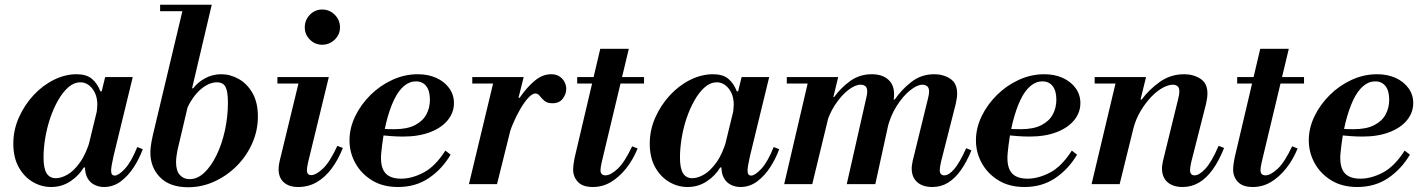

<svg xmlns="http://www.w3.org/2000/svg" viewBox="-20 -774 5976 807"><path d="M195 12Q153 12 116.5 -10Q80 -32 58 -72.5Q36 -113 36 -170Q36 -228 59.5 -280.5Q83 -333 121 -374Q159 -415 206.5 -438.5Q254 -462 302 -462Q343 -462 366 -443Q389 -424 402 -390H408L386 -299Q387 -309 388 -317.5Q389 -326 389 -334Q389 -375 368 -401.5Q347 -428 318 -428Q291 -428 267.5 -407.5Q244 -387 224.5 -353Q205 -319 191 -277.5Q177 -236 170 -193Q163 -150 163 -112Q163 -66 176 -45.5Q189 -25 215 -25Q237 -25 263.5 -40Q290 -55 316 -91Q342 -127 360 -189L338 -70H332Q312 -36 276 -12Q240 12 195 12ZM417 12Q396 12 377.5 3Q359 -6 348 -25Q337 -44 337 -76Q337 -89 340 -106Q343 -123 350 -154L422 -450H538L457 -117Q452 -95 449.5 -80Q447 -65 447 -57Q447 -36 462 -36Q478 -36 504.5 -64Q531 -92 557 -156L580 -147Q566 -108 542.5 -71.5Q519 -35 487.5 -11.5Q456 12 417 12Z M771 13Q694 13 653 -28.5Q612 -70 612 -133Q612 -143 614 -160Q616 -177 622 -204L753 -754H870L726 -143Q724 -133 722 -119Q720 -105 720 -92Q720 -56 736 -38.5Q752 -21 777 -21Q810 -21 839 -48.5Q868 -76 890.5 -122.5Q913 -169 925.5 -226.5Q938 -284 938 -343Q938 -389 928 -408.5Q918 -428 892 -428Q858 -428 823.5 -398.5Q789 -369 762 -310L785 -403H792Q811 -428 842 -445Q873 -462 910 -462Q948 -462 983.5 -442Q1019 -422 1041.5 -382.5Q1064 -343 1064 -284Q1064 -226 1040.5 -172.5Q1017 -119 976 -77.5Q935 -36 882 -11.5Q829 13 771 13ZM653 -727V-754H858V-727Z M1334 -586Q1304 -586 1282.5 -607.5Q1261 -629 1261 -659Q1261 -690 1282.5 -712Q1304 -734 1334 -734Q1365 -734 1387 -712Q1409 -690 1409 -659Q1409 -629 1387 -607.5Q1365 -586 1334 -586ZM1233 12Q1195 12 1173 -7.5Q1151 -27 1151 -63Q1151 -73 1153 -85Q1155 -97 1161 -120L1241 -450H1362L1275 -92Q1272 -79 1271 -71Q1270 -63 1270 -59Q1270 -38 1288 -38Q1308 -38 1337 -65Q1366 -92 1398 -161L1421 -152Q1402 -104 1375 -67Q1348 -30 1312.5 -9Q1277 12 1233 12ZM1146 -423V-450H1327V-423Z M1653 12Q1589 12 1543.5 -16Q1498 -44 1473.5 -88.5Q1449 -133 1449 -184Q1449 -236 1473 -285.5Q1497 -335 1537.5 -375Q1578 -415 1629.5 -438.5Q1681 -462 1736 -462Q1780 -462 1814 -446.5Q1848 -431 1868 -403.5Q1888 -376 1888 -341Q1888 -301 1862 -269Q1836 -237 1788 -218.5Q1740 -200 1674 -200Q1650 -200 1623 -202Q1596 -204 1575 -207Q1554 -210 1547 -211L1552 -241Q1569 -234 1588.5 -232.5Q1608 -231 1638 -231Q1691 -231 1724 -248Q1757 -265 1772 -293Q1787 -321 1787 -355Q1787 -392 1771.5 -412Q1756 -432 1728 -432Q1701 -432 1677.5 -412Q1654 -392 1635.5 -353Q1617 -314 1603 -257.5Q1589 -201 1582 -127Q1578 -73 1598.5 -48Q1619 -23 1666 -23Q1711 -23 1760 -48.5Q1809 -74 1852 -141L1874 -124Q1838 -63 1782.5 -25.5Q1727 12 1653 12Z M1951 0 2059 -450H2181L2069 0ZM1965 -423V-450H2169V-423ZM2114 -185 2157 -363H2164Q2196 -409 2228.5 -435.5Q2261 -462 2296 -462Q2318 -462 2332 -452.5Q2346 -443 2353 -429Q2360 -415 2360 -400Q2360 -379 2345.5 -359.5Q2331 -340 2302 -340Q2280 -340 2268 -350.5Q2256 -361 2248.5 -371Q2241 -381 2230 -381Q2217 -381 2200.5 -363Q2184 -345 2167 -316Q2150 -287 2135.5 -252.5Q2121 -218 2114 -185Z M2472 12Q2429 12 2409 -9.5Q2389 -31 2389 -61Q2389 -72 2391 -86Q2393 -100 2395 -110L2503 -569H2623L2509 -92Q2506 -79 2505 -71Q2504 -63 2504 -59Q2504 -37 2525 -37Q2546 -37 2575.5 -64Q2605 -91 2637 -159L2660 -150Q2641 -103 2612 -66.5Q2583 -30 2548 -9Q2513 12 2472 12ZM2406 -423V-450H2687V-423Z M2870 12Q2828 12 2791.5 -10Q2755 -32 2733 -72.5Q2711 -113 2711 -170Q2711 -228 2734.5 -280.5Q2758 -333 2796 -374Q2834 -415 2881.5 -438.5Q2929 -462 2977 -462Q3018 -462 3041 -443Q3064 -424 3077 -390H3083L3061 -299Q3062 -309 3063 -317.5Q3064 -326 3064 -334Q3064 -375 3043 -401.5Q3022 -428 2993 -428Q2966 -428 2942.5 -407.5Q2919 -387 2899.5 -353Q2880 -319 2866 -277.5Q2852 -236 2845 -193Q2838 -150 2838 -112Q2838 -66 2851 -45.5Q2864 -25 2890 -25Q2912 -25 2938.5 -40Q2965 -55 2991 -91Q3017 -127 3035 -189L3013 -70H3007Q2987 -36 2951 -12Q2915 12 2870 12ZM3092 12Q3071 12 3052.5 3Q3034 -6 3023 -25Q3012 -44 3012 -76Q3012 -89 3015 -106Q3018 -123 3025 -154L3097 -450H3213L3132 -117Q3127 -95 3124.5 -80Q3122 -65 3122 -57Q3122 -36 3137 -36Q3153 -36 3179.5 -64Q3206 -92 3232 -156L3255 -147Q3241 -108 3217.5 -71.5Q3194 -35 3162.5 -11.5Q3131 12 3092 12Z M3899 12Q3858 12 3835 -8.5Q3812 -29 3812 -66Q3812 -75 3813.5 -82.5Q3815 -90 3816 -97L3880 -358Q3882 -365 3883.5 -374Q3885 -383 3885 -390Q3885 -405 3877 -411.5Q3869 -418 3857 -418Q3835 -418 3805 -394Q3775 -370 3748.5 -328Q3722 -286 3709 -232L3734 -356H3741Q3769 -397 3810.5 -429.5Q3852 -462 3907 -462Q3945 -462 3974 -443Q4003 -424 4003 -381Q4003 -363 3997 -337L3935 -93Q3932 -80 3931 -72Q3930 -64 3930 -59Q3930 -37 3949 -37Q3968 -37 3990.5 -63Q4013 -89 4041 -151L4063 -142Q4043 -93 4018.5 -58.5Q3994 -24 3964.5 -6Q3935 12 3899 12ZM3276 0 3381 -450H3503L3394 0ZM3539 0 3620 -358Q3622 -365 3623.5 -374Q3625 -383 3625 -390Q3625 -405 3617.5 -411.5Q3610 -418 3597 -418Q3574 -418 3544.5 -395Q3515 -372 3489 -332Q3463 -292 3449 -240L3479 -366H3486Q3514 -405 3553.5 -433.5Q3593 -462 3644 -462Q3696 -462 3721.5 -431Q3747 -400 3733 -338L3659 0ZM3287 -423V-450H3491V-423Z M4286 12Q4222 12 4176.5 -16Q4131 -44 4106.5 -88.5Q4082 -133 4082 -184Q4082 -236 4106 -285.5Q4130 -335 4170.5 -375Q4211 -415 4262.5 -438.5Q4314 -462 4369 -462Q4413 -462 4447 -446.5Q4481 -431 4501 -403.5Q4521 -376 4521 -341Q4521 -301 4495 -269Q4469 -237 4421 -218.5Q4373 -200 4307 -200Q4283 -200 4256 -202Q4229 -204 4208 -207Q4187 -210 4180 -211L4185 -241Q4202 -234 4221.5 -232.5Q4241 -231 4271 -231Q4324 -231 4357 -248Q4390 -265 4405 -293Q4420 -321 4420 -355Q4420 -392 4404.5 -412Q4389 -432 4361 -432Q4334 -432 4310.5 -412Q4287 -392 4268.5 -353Q4250 -314 4236 -257.5Q4222 -201 4215 -127Q4211 -73 4231.5 -48Q4252 -23 4299 -23Q4344 -23 4393 -48.5Q4442 -74 4485 -141L4507 -124Q4471 -63 4415.5 -25.5Q4360 12 4286 12Z M4951 12Q4910 12 4887 -8.5Q4864 -29 4864 -66Q4864 -75 4865.5 -82.5Q4867 -90 4868 -97L4932 -358Q4934 -365 4935.5 -374Q4937 -383 4937 -390Q4937 -405 4929.5 -411.5Q4922 -418 4909 -418Q4891 -418 4867 -405Q4843 -392 4819 -367Q4795 -342 4774.5 -308Q4754 -274 4743 -232L4772 -356H4779Q4809 -397 4854.5 -429.5Q4900 -462 4957 -462Q4996 -462 5025.5 -443Q5055 -424 5055 -382Q5055 -363 5049 -337L4987 -93Q4984 -80 4983 -72Q4982 -64 4982 -59Q4982 -37 5001 -37Q5021 -37 5047 -65.5Q5073 -94 5102 -161L5125 -152Q5104 -99 5077.5 -62Q5051 -25 5019.5 -6.5Q4988 12 4951 12ZM4568 0 4675 -450H4797L4686 0ZM4581 -423V-450H4785V-423Z M5246 12Q5203 12 5183 -9.5Q5163 -31 5163 -61Q5163 -72 5165 -86Q5167 -100 5169 -110L5277 -569H5397L5283 -92Q5280 -79 5279 -71Q5278 -63 5278 -59Q5278 -37 5299 -37Q5320 -37 5349.5 -64Q5379 -91 5411 -159L5434 -150Q5415 -103 5386 -66.5Q5357 -30 5322 -9Q5287 12 5246 12ZM5180 -423V-450H5461V-423Z M5685 12Q5621 12 5575.5 -16Q5530 -44 5505.5 -88.5Q5481 -133 5481 -184Q5481 -236 5505 -285.5Q5529 -335 5569.5 -375Q5610 -415 5661.5 -438.5Q5713 -462 5768 -462Q5812 -462 5846 -446.5Q5880 -431 5900 -403.5Q5920 -376 5920 -341Q5920 -301 5894 -269Q5868 -237 5820 -218.5Q5772 -200 5706 -200Q5682 -200 5655 -202Q5628 -204 5607 -207Q5586 -210 5579 -211L5584 -241Q5601 -234 5620.5 -232.5Q5640 -231 5670 -231Q5723 -231 5756 -248Q5789 -265 5804 -293Q5819 -321 5819 -355Q5819 -392 5803.5 -412Q5788 -432 5760 -432Q5733 -432 5709.5 -412Q5686 -392 5667.5 -353Q5649 -314 5635 -257.5Q5621 -201 5614 -127Q5610 -73 5630.5 -48Q5651 -23 5698 -23Q5743 -23 5792 -48.5Q5841 -74 5884 -141L5906 -124Q5870 -63 5814.5 -25.5Q5759 12 5685 12Z"/></svg>

Font: Libre Bodoni Medium
Style: Italic
Weight: 500
Italic angle: -13°
Designer: Pablo Impallari, Rodrigo Fuenzalida
Foundry: Impallari Type
Version: Version 2.005;gftools[0.9.23]